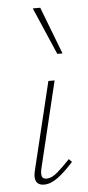

<svg xmlns="http://www.w3.org/2000/svg" viewBox="-52 -734 354 769"><g transform="rotate(-5 125.0 -349.5)"><path d="M94 4Q79 4 70 -3Q61 -10 59 -23Q57 -36 62 -56L147 -408H172L88 -59Q84 -40 87.5 -29.5Q91 -19 106 -19Q126 -19 149 -38.5Q172 -58 201 -89L213 -77Q180 -40 150.5 -18Q121 4 94 4ZM192 -513 110 -703H140L213 -513Z"/></g></svg>

Font: Ysabeau Infant Thin
Style: Italic
Weight: 250
Italic angle: -12°
Designer: Christian Thalmann (Catharsis Fonts)
Version: Version 2.001;gftools[0.9.30]; featfreeze: ss01,ss02,lnum